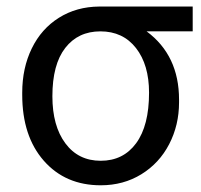

<svg xmlns="http://www.w3.org/2000/svg" viewBox="-20 -548 606 578"><path d="M560.1 -453.6H421.4Q519 -381.3 519 -248V-239.7Q519 -171.4 489.3 -114Q459.5 -56.6 405.5 -23.4Q351.6 9.8 283.2 9.8Q176.8 9.8 111.8 -64.2Q46.9 -138.2 46.9 -262.7V-269Q46.9 -343.3 75.7 -402.3Q104.5 -461.4 157.5 -494.6Q210.4 -527.8 278.8 -528.3H560.1ZM137.7 -258.3Q137.7 -168.9 176.8 -116.5Q215.8 -64 283.2 -64Q351.1 -64 389.9 -116.9Q428.7 -169.9 428.7 -269Q428.7 -353 389.4 -403.3Q350.1 -453.6 282.2 -453.6Q215.3 -453.6 176.5 -403.8Q137.7 -354 137.7 -258.3Z"/></svg>

Font: Roboto
Style: Regular
Weight: 400
Designer: Google
Version: Version 2.134; 2016; ttfautohint (v1.6)